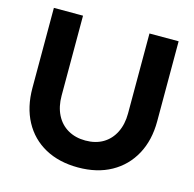

<svg xmlns="http://www.w3.org/2000/svg" viewBox="-104 -806 933 922"><g transform="rotate(15 362.5 -345.0)"><path d="M362 10.3Q267.3 10.3 197.6 -27.9Q128 -66.1 90.1 -136.6Q52.3 -207 52.3 -302.4V-700H197.2V-302.4Q197.2 -248.3 217.5 -207.8Q237.8 -167.4 275.4 -145.5Q313 -123.7 362.7 -123.7Q413.4 -123.7 450.2 -145.5Q487 -167.4 507.2 -207.8Q527.5 -248.3 527.5 -302.4V-700H672.5V-302.4Q672.5 -207.7 634.1 -137.3Q595.8 -66.9 526.2 -28.3Q456.7 10.3 362 10.3Z"/></g></svg>

Font: Red Hat Display VF
Style: Regular
Weight: 300
Designer: Pentagram, MCKL
Foundry: Pentagram, MCKL
Version: Version 1.023